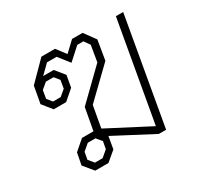

<svg xmlns="http://www.w3.org/2000/svg" viewBox="-126 -718 895 868"><g transform="rotate(-30 321.0 -284.0)"><path d="M606 -558 508 0H470L268 -106L257 -42L207 0H138L96 -51L108 -113L160 -158H220L241 -273L391 -419L405 -503L384 -533H352L289 -476L244 -533H194L148 -488H203L242 -440L231 -379L179 -334H114L74 -384L90 -472L185 -568H256L293 -519L345 -568H400L443 -509L426 -407L277 -263L257 -151L476 -37L568 -558ZM146 -460 115 -434 108 -392 129 -366H169L200 -392L207 -434L186 -460ZM235 -98 212 -126H172L139 -98L132 -60L155 -32H195L228 -60Z"/></g></svg>

Font: Chakra Petch ExtraLight
Style: Italic
Weight: 275
Italic angle: -10°
Designer: Katatrad Aksorn Co.,Ltd.
Foundry: Cadson Demak Co.,Ltd.
Version: Version 1.000; ttfautohint (v1.6)